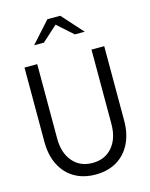

<svg xmlns="http://www.w3.org/2000/svg" viewBox="-137 -1024 874 1121"><g transform="rotate(-15 300.0 -463.5)"><path d="M300 11Q226 11 172 -21Q118 -53 88.5 -112Q59 -171 59 -251V-700H136V-251Q136 -163 180.5 -111Q225 -59 300 -59Q375 -59 419.5 -111Q464 -163 464 -251V-700H541V-251Q541 -171 511.5 -112Q482 -53 428 -21Q374 11 300 11ZM147 -811 261 -938H339L453 -811H393L299 -895L206 -811Z"/></g></svg>

Font: Red Hat Mono
Style: Regular
Weight: 400
Designer: Pentagram, MCKL
Foundry: Pentagram, MCKL
Version: Version 1.023